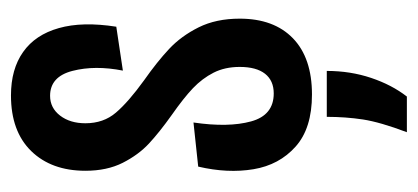

<svg xmlns="http://www.w3.org/2000/svg" viewBox="-226 -352 762 350"><g transform="rotate(-90 155.0 -177.0)"><path d="M26.3 -196.7 106.7 -205.3Q97.3 -141.7 108.7 -100.3Q120 -59 159.7 -59Q183 -59 195.5 -74.8Q208 -90.7 208 -121Q208 -148 197.5 -168.7Q187 -189.3 169.2 -206.3Q151.3 -223.3 120.3 -245Q89 -267.3 68.3 -286.5Q47.7 -305.7 33.2 -334.3Q18.7 -363 18.7 -402.3Q18.7 -464.3 54.7 -501.2Q90.7 -538 156 -538Q204 -538 235.3 -515.8Q266.7 -493.7 278.8 -450.7Q291 -407.7 281.3 -346L201.3 -334Q211.3 -385 200.8 -425.8Q190.3 -466.7 155.3 -466.7Q133.3 -466.7 119.3 -448.5Q105.3 -430.3 105.3 -402.3Q105.3 -369.3 124.7 -346.7Q144 -324 183.7 -295.3Q217.3 -271.7 240.8 -249.7Q264.3 -227.7 280.2 -195.8Q296 -164 296 -121Q296 -58.7 260.2 -24Q224.3 10.7 157.7 10.7Q96 10.7 62.7 -19.2Q29.3 -49 21.5 -96Q13.7 -143 26.3 -196.7ZM117 37.7H200.7Q200.7 80.7 188 118.5Q175.3 156.3 154 183.7H89Q107.3 135.3 112.2 103.7Q117 72 117 37.7Z"/></g></svg>

Font: Bricolage Grotesque 96pt Condensed ExBd
Style: Regular
Weight: 800
Width: 3
Designer: Mathieu Triay
Foundry: Atelier Triay
Version: Version 1.001;Glyphs 3.2 (3207)